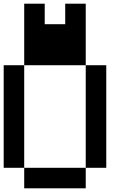

<svg xmlns="http://www.w3.org/2000/svg" viewBox="-20 -1020 707 1040"><path d="M111.1 -111.1H0V-666.7H111.1ZM444.4 -666.7H111.1V-1000H222.2V-888.9H333.3V-1000H444.4ZM444.4 0H111.1V-111.1H444.4ZM555.6 -111.1H444.4V-666.7H555.6Z"/></svg>

Font: Pixeloid Sans
Style: Regular
Weight: 400
Designer: GGBotNet
Foundry: GGBotNet
Version: 0.5